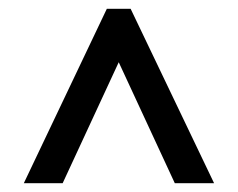

<svg xmlns="http://www.w3.org/2000/svg" viewBox="-20 -733 540 435"><path d="M34 -318 222 -713H276L465 -318H376L249 -592L122 -318Z"/></svg>

Font: Noto Sans Mono ExtraCondensed Medium
Style: Regular
Weight: 500
Width: 2
Designer: Monotype Design Team
Foundry: Monotype Imaging Inc.
Version: Version 2.014